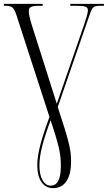

<svg xmlns="http://www.w3.org/2000/svg" viewBox="-20 -734 558 994"><path d="M255 240C319 240 348 184 348 103C348 39 337 -3 279 -180L433 -626C457 -695 457 -704 497 -704H518V-714H344V-704H373C424 -704 435 -699 435 -680C435 -664 423 -629 415 -605L274 -197L147 -597C137 -628 129 -658 129 -677C129 -695 138 -704 183 -704H201V-714H0V-704H6C42 -704 52 -696 65 -656L236 -129C198 -24 173 55 173 122C173 193 202 240 255 240ZM242 227C208 227 184 187 184 123C184 65 202 -3 242 -112C283 14 295 55 295 125C295 195 277 227 242 227Z"/></svg>

Font: Noto Serif Display ExtraCondensed Light
Style: Regular
Weight: 300
Width: 2
Designer: Monotype Design Team
Foundry: Monotype Imaging Inc.
Version: Version 2.009